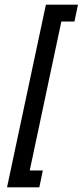

<svg xmlns="http://www.w3.org/2000/svg" viewBox="-20 -760 353 820"><path d="M10 40 176 -740H313L298 -668H242L107 -32H163L148 40Z"/></svg>

Font: PTCRaleway Medium
Style: Italic
Weight: 500
Italic angle: -12°
Designer: Matt McInerney, Pablo Impallari, Rodrigo Fuenzalida
Foundry: Matt McInerney, Pablo Impallari, Rodrigo Fuenzalida
Version: Version 3.000g; ttfautohint (v1.5) -l 8 -r 28 -G 28 -x 14 -D